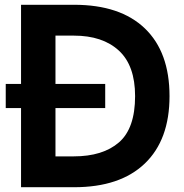

<svg xmlns="http://www.w3.org/2000/svg" viewBox="-20 -783 768 803"><path d="M290 -763Q483 -763 586 -664Q689 -565 689 -381Q689 -198 585.5 -99Q482 0 290 0H68V-331H4V-432H68V-763ZM288 -129Q410 -129 477.5 -187.5Q545 -246 545 -381Q545 -509 477 -571.5Q409 -634 289 -634H212V-432H420V-331H212V-129Z"/></svg>

Font: Open Sauce One
Style: Bold
Weight: 700
Designer: Alfredo Marco Pradil
Foundry: Creative Sauce Fz LLC
Version: Version 1.477